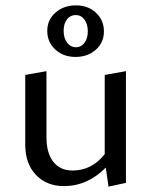

<svg xmlns="http://www.w3.org/2000/svg" viewBox="-20 -688 564 715"><path d="M261 -476Q216 -476 186 -503.5Q156 -531 156 -573Q156 -614 186.5 -641Q217 -668 263 -668Q308 -668 337.5 -640.5Q367 -613 367 -571Q367 -530 337 -503Q307 -476 261 -476ZM263 -512Q282 -512 294.5 -528.5Q307 -545 307 -571Q307 -598 294.5 -615Q282 -632 262 -632Q242 -632 229.5 -616Q217 -600 217 -573Q217 -546 230 -529Q243 -512 263 -512ZM370 -409 449 -423V-7L384 7L374 -64Q306 5 218 5Q154 5 114 -36.5Q74 -78 74 -150V-409L153 -423V-177Q153 -118 178.5 -85.5Q204 -53 250 -53Q322 -53 370 -114Z"/></svg>

Font: EauTestText Medium
Style: Regular
Weight: 500
Designer: Christian Thalmann (Catharsis Fonts)
Version: Version 0.001;PS 000.001;hotconv 1.0.88;makeotf.lib2.5.64775